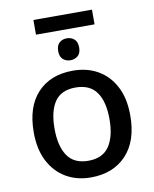

<svg xmlns="http://www.w3.org/2000/svg" viewBox="-93 -912 794 991"><g transform="rotate(-10 304.5 -416.0)"><path d="M458 -842V-765H151V-842ZM304 -719Q327 -719 343 -705Q359 -691 359 -661Q359 -632 343 -618Q327 -604 304 -604Q281 -604 265 -618Q249 -632 249 -661Q249 -691 265 -705Q281 -719 304 -719ZM558 -270Q558 -136 489 -63Q420 10 303 10Q230 10 173.5 -23Q117 -56 84.5 -118.5Q52 -181 52 -270Q52 -404 120 -476.5Q188 -549 306 -549Q380 -549 436.5 -516.5Q493 -484 525.5 -422Q558 -360 558 -270ZM161 -270Q161 -179 195.5 -128Q230 -77 305 -77Q380 -77 414.5 -128Q449 -179 449 -270Q449 -362 414 -411.5Q379 -461 304 -461Q229 -461 195 -411.5Q161 -362 161 -270Z"/></g></svg>

Font: Noto Sans Medium
Style: Regular
Weight: 500
Designer: Monotype Design Team
Foundry: Monotype Imaging Inc.
Version: Version 2.007